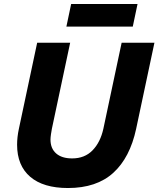

<svg xmlns="http://www.w3.org/2000/svg" viewBox="-20 -930 797 966"><path d="M75 -282 167 -715H333L241 -282Q239 -272 236.5 -255Q234 -238 234 -228Q234 -183 262.5 -158Q291 -133 343 -133Q406 -133 445.5 -173.5Q485 -214 500 -282L592 -715H757L665 -282Q634 -137 550 -60.5Q466 16 322 16Q198 16 132 -40.5Q66 -97 66 -202Q66 -240 75 -282ZM314 -796 338 -910H672L648 -796Z"/></svg>

Font: Wix Madefor Text ExtraBold
Style: Italic
Weight: 800
Italic angle: -12°
Designer: Dalton Maag Ltd
Foundry: Dalton Maag Ltd
Version: Version 3.100